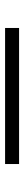

<svg xmlns="http://www.w3.org/2000/svg" viewBox="310 -354 95 755"><g transform="rotate(90 357.5 23.5)"><path d="M90 51H625V-4H90Z"/></g></svg>

Font: Grotesk 01 Extrafine
Style: Bold
Weight: 400
Designer: Frank Adebiaye, contributions by Jérémy Landes, Ariel Martín Pérez
Foundry: Velvetyne Type Foundry
Version: Version 3.000;Glyphs 3.1.2 (3150)